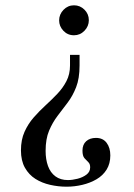

<svg xmlns="http://www.w3.org/2000/svg" viewBox="-20 -500 507 724"><path d="M231 204Q200 204 169 197Q138 190 113.5 174.5Q89 159 74 132.5Q59 106 59 67Q59 27 72.5 -3Q86 -33 107 -57Q128 -81 151.5 -102.5Q175 -124 196 -146Q217 -168 230.5 -194Q244 -220 244 -253V-293H280V-253Q280 -204 267 -171Q254 -138 235 -113Q216 -88 197 -63Q178 -38 165 -7Q152 24 152 69Q152 101 161 126Q170 151 189 165Q208 179 236 179Q253 179 272.5 174Q292 169 306 158.5Q320 148 320 131Q320 118 313 111.5Q306 105 298.5 96.5Q291 88 291 68Q291 45 305 32.5Q319 20 342 20Q368 20 382 38.5Q396 57 396 86Q396 117 382 139.5Q368 162 344 176Q320 190 290.5 197Q261 204 231 204ZM259 -367Q235 -367 219 -384Q203 -401 203 -423Q203 -446 219.5 -463Q236 -480 259 -480Q282 -480 298.5 -463.5Q315 -447 315 -424Q315 -401 298.5 -384Q282 -367 259 -367Z"/></svg>

Font: Frank Ruhl Libre
Style: Regular
Weight: 400
Designer: Yanek Iontef
Foundry: Fontef
Version: Version 6.004